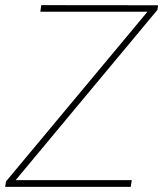

<svg xmlns="http://www.w3.org/2000/svg" viewBox="-26 -731 638 751"><path d="M35.2 -26.4H489.3L485.4 0H-5.9L-2.4 -21.5L550.8 -685.1H131.8L135.3 -710.9L592.3 -710.4L589.8 -692.4Z"/></svg>

Font: Roboto Thin
Style: Italic
Weight: 250
Italic angle: -12°
Designer: Google
Version: Version 2.134; 2016